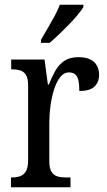

<svg xmlns="http://www.w3.org/2000/svg" viewBox="-20 -786 449 806"><path d="M26 0V-41H29Q48 -41 63.5 -46Q79 -51 88.5 -66.5Q98 -82 98 -113V-427Q98 -457 89 -471.5Q80 -486 64.5 -490.5Q49 -495 30 -495H27V-536H167L181 -431H185Q197 -462 212 -488.5Q227 -515 250 -530.5Q273 -546 309 -546Q353 -546 374.5 -526Q396 -506 396 -472Q396 -441 376.5 -422.5Q357 -404 313 -404Q313 -432 309 -449Q305 -466 295.5 -474Q286 -482 269 -482Q248 -482 232.5 -462Q217 -442 207 -410.5Q197 -379 192 -342.5Q187 -306 187 -273V-108Q187 -79 196.5 -64.5Q206 -50 221 -45.5Q236 -41 255 -41H276V0ZM152 -619Q166 -643 181 -668.5Q196 -694 209.5 -719Q223 -744 231 -766H330V-756Q322 -743 306 -723.5Q290 -704 269.5 -683Q249 -662 227.5 -641.5Q206 -621 188 -606H152Z"/></svg>

Font: Noto Serif Khmer Condensed
Style: Regular
Weight: 400
Width: 3
Designer: Danh Hong and the Monotype Design Team
Foundry: Monotype Imaging Inc.
Version: Version 2.004